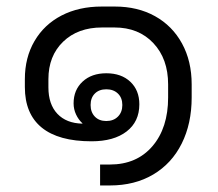

<svg xmlns="http://www.w3.org/2000/svg" viewBox="-20 -527 666 587"><path d="M286 -24H316Q398 -24 446 -80Q494 -136 494 -229V-269Q494 -347 449 -395Q404 -443 330 -443H292Q218 -443 173 -399.5Q128 -356 128 -285V-260Q128 -208 155.5 -179Q183 -150 232 -149V-150Q220 -161 212.5 -177Q205 -193 205 -211Q205 -252 232.5 -277.5Q260 -303 305 -303Q351 -303 378.5 -277Q406 -251 406 -208Q406 -155 367 -125Q328 -95 260 -95Q159 -95 107.5 -137Q56 -179 56 -261V-285Q56 -351 85.5 -401.5Q115 -452 168 -479.5Q221 -507 291 -507H331Q401 -507 454 -477.5Q507 -448 536.5 -394Q566 -340 566 -269V-229Q566 -149 535.5 -88Q505 -27 448.5 6.5Q392 40 316 40H286ZM354 -206Q354 -228 340.5 -241Q327 -254 305 -254Q283 -254 270 -241Q257 -228 257 -206Q257 -184 270 -170.5Q283 -157 305 -157Q327 -157 340.5 -170.5Q354 -184 354 -206Z"/></svg>

Font: Stavian Regular
Style: Regular
Weight: 400
Version: Version 1.000; ttfautohint (v1.6)